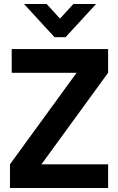

<svg xmlns="http://www.w3.org/2000/svg" viewBox="-20 -947 593 967"><path d="M254.8 -759.5 101 -926.8H215.2L282.2 -853.2L349.2 -926.8H463.8L310 -759.5ZM39 -700H524.5V-580.5H39ZM30.2 -119.5H524.5V0H30.2ZM188.8 -119.5H30.2L365.8 -580.5H524.5Z"/></svg>

Font: Haskoy
Style: Regular
Weight: 400
Designer: Ertekin Erdin
Foundry: Ertekin Erdin
Version: Version 1.500